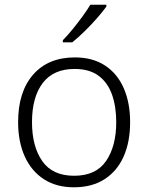

<svg xmlns="http://www.w3.org/2000/svg" viewBox="-20 -879 630 816"><path d="M533 -360Q533 -276 505.5 -214Q478 -152 424.5 -117.5Q371 -83 294 -83Q220 -83 167 -117Q114 -151 85.5 -213.5Q57 -276 57 -360Q57 -489 121 -562Q185 -635 298 -635Q374 -635 426.5 -600.5Q479 -566 506 -504Q533 -442 533 -360ZM116 -360Q116 -257 159.5 -194.5Q203 -132 295 -132Q388 -132 431 -195Q474 -258 474 -360Q474 -426 456 -477Q438 -528 399 -557Q360 -586 297 -586Q207 -586 161.5 -526Q116 -466 116 -360ZM432 -851Q417 -830 392.5 -802Q368 -774 340 -746.5Q312 -719 287 -699H247V-708Q266 -727 288 -754Q310 -781 330.5 -809Q351 -837 364 -859H432Z"/></svg>

Font: Noto Sans Kannada UI Light
Style: Regular
Weight: 300
Designer: Jelle Bosma - Monotype Design Team
Foundry: Monotype Imaging Inc.
Version: Version 2.005; ttfautohint (v1.8.4.7-5d5b)